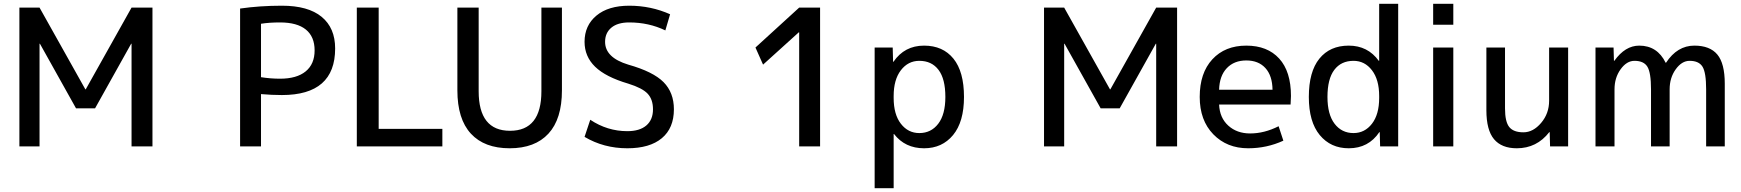

<svg xmlns="http://www.w3.org/2000/svg" viewBox="-20 -770 9160 1010"><path d="M82 0V-730H188L429 -300H431L672 -730H782V0H672V-540H670L480 -200H380L190 -540H188V0Z M1353 -275V0H1243V-725Q1347 -740 1463 -740Q1601 -740 1672 -681.5Q1743 -623 1743 -515Q1743 -270 1463 -270Q1410 -270 1353 -275ZM1353 -364Q1403 -356 1453 -356Q1541 -356 1588 -394.5Q1635 -433 1635 -505Q1635 -577 1589 -614.5Q1543 -652 1453 -652Q1396 -652 1353 -645Z M1972 -730V-92H2307V0H1857V-730Z M2498 -730V-290Q2498 -82 2663 -82Q2828 -82 2828 -290V-730H2936V-295Q2936 -144 2865 -67Q2794 10 2661 10Q2528 10 2457 -67Q2386 -144 2386 -295V-730Z M3290 -652Q3229 -652 3196 -624.5Q3163 -597 3163 -550Q3163 -467 3285 -430Q3416 -393 3470.5 -338Q3525 -283 3525 -195Q3525 -96 3461.5 -43Q3398 10 3280 10Q3156 10 3055 -50L3085 -140Q3175 -80 3280 -80Q3345 -80 3380 -110Q3415 -140 3415 -195Q3415 -247 3387 -277Q3359 -307 3285 -330Q3166 -365 3110.5 -419Q3055 -473 3055 -550Q3055 -636 3117.5 -688Q3180 -740 3290 -740Q3404 -740 3505 -695L3480 -610Q3393 -652 3290 -652Z M4184 0V-600H4182L3994 -430L3954 -520L4184 -730H4294V0Z M4680 -445Q4738 -530 4841 -530Q4940 -530 4995.5 -461.5Q5051 -393 5051 -260Q5051 -129 4993.5 -59.5Q4936 10 4841 10Q4741 10 4683 -65H4681V220H4581V-520H4676L4678 -445ZM4953 -260Q4953 -355 4917 -402.5Q4881 -450 4816 -450Q4757 -450 4719 -400.5Q4681 -351 4681 -265V-255Q4681 -168 4719 -119Q4757 -70 4816 -70Q4878 -70 4915.5 -119Q4953 -168 4953 -260Z M5472 0V-730H5578L5819 -300H5821L6062 -730H6172V0H6062V-540H6060L5870 -200H5770L5580 -540H5578V0Z M6393 -298H6674Q6673 -372 6636.5 -412Q6600 -452 6536 -452Q6472 -452 6433.5 -411.5Q6395 -371 6393 -298ZM6393 -220Q6396 -150 6441.5 -109Q6487 -68 6556 -68Q6631 -68 6706 -106L6731 -30Q6644 10 6546 10Q6434 10 6362.5 -63.5Q6291 -137 6291 -260Q6291 -386 6357.5 -458Q6424 -530 6536 -530Q6647 -530 6709 -462Q6771 -394 6771 -265Q6771 -250 6769 -220Z M7335 -750V0H7240L7238 -75H7236Q7179 10 7075 10Q6980 10 6922.5 -59.5Q6865 -129 6865 -260Q6865 -393 6920.5 -461.5Q6976 -530 7075 -530Q7175 -530 7233 -450H7235V-750ZM6963 -260Q6963 -168 7000.5 -119Q7038 -70 7100 -70Q7159 -70 7197 -119Q7235 -168 7235 -255V-265Q7235 -351 7197 -400.5Q7159 -450 7100 -450Q7035 -450 6999 -402.5Q6963 -355 6963 -260Z M7519 -640V-750H7625V-640ZM7519 0V-520H7625V0Z M8134 0 8132 -75H8130Q8064 10 7959 10Q7879 10 7839 -38Q7799 -86 7799 -190V-520H7897V-200Q7897 -129 7919.5 -101.5Q7942 -74 7994 -74Q8045 -74 8087 -123.5Q8129 -173 8129 -240V-520H8229V0Z M8468 -520 8470 -450H8472Q8529 -530 8603 -530Q8698 -530 8742 -440H8744Q8803 -530 8893 -530Q8975 -530 9014 -483Q9053 -436 9053 -330V0H8955V-300Q8955 -388 8936 -419Q8917 -450 8868 -450Q8827 -450 8795 -405.5Q8763 -361 8763 -300V0H8665V-300Q8665 -388 8646 -419Q8627 -450 8578 -450Q8537 -450 8505 -405.5Q8473 -361 8473 -300V0H8373V-520Z"/></svg>

Font: M PLUS 1p Medium
Style: Regular
Weight: 500
Version: Version 1.062